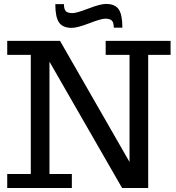

<svg xmlns="http://www.w3.org/2000/svg" viewBox="-20 -939 880 959"><path d="M16.1 0ZM505.4 -845.7Q485.4 -845.7 425.8 -822.8Q366.2 -799.8 338.4 -799.8Q293.5 -799.8 274.9 -826.7Q256.3 -853.5 256.3 -918.5H299.3Q299.3 -893.6 308.6 -883.5Q317.9 -873.5 342.3 -873.5Q362.3 -873.5 421.9 -896.5Q481.4 -919.4 509.3 -919.4Q554.2 -919.4 572.8 -892.6Q591.3 -865.7 591.3 -800.8H548.3Q548.3 -825.7 539.1 -835.7Q529.8 -845.7 505.4 -845.7ZM338.9 -69.8V0H16.1V-69.8H133.8V-665H16.1V-734.9H279.8L627 -129.9V-665H507.8V-734.9H832V-665H720.2V0H589.8L227.1 -630.9V-69.8Z"/></svg>

Font: Trocchi
Style: Regular
Weight: 400
Designer: vernon adams
Version: Version 1.0; ttfautohint (v0.8) -l 6 -r 50 -G 100